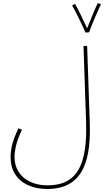

<svg xmlns="http://www.w3.org/2000/svg" viewBox="-20 -1017 698 1267"><path d="M544 -802 568 -804C583 -848 632 -961 646 -988L626 -997C615 -979 576 -885 555 -830C534 -877 490 -967 475 -991L456 -981C481 -939 526 -844 544 -802ZM50 22C50 158 154 230 293 230C547 230 580 9 572 -215L555 -714H531L548 -215C557 57 498 206 294 206C171 206 76 139 76 19C76 -32 93 -97 125 -160L102 -171C59 -81 50 -28 50 22Z"/></svg>

Font: Noto Sans Arabic Thin
Style: Regular
Weight: 100
Designer: Monotype Design Team, Nadine Chahine, Nizar Qandah and Khaled Hosny
Foundry: Monotype Imaging Inc.
Version: Version 2.012